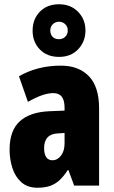

<svg xmlns="http://www.w3.org/2000/svg" viewBox="-20 -871 534 901"><path d="M266 -563Q349 -563 397 -513.5Q445 -464 445 -363V0H328L301 -73H298Q280 -45 260.5 -26.5Q241 -8 216 1Q191 10 156 10Q109 10 80 -16Q51 -42 38 -83Q25 -124 25 -169Q25 -258 72.5 -301.5Q120 -345 211 -349L283 -352V-366Q283 -400 270 -417Q257 -434 230 -434Q206 -434 177 -424Q148 -414 111 -393L69 -513Q110 -537 159.5 -550Q209 -563 266 -563ZM253 -245Q220 -244 203.5 -226.5Q187 -209 187 -176Q187 -148 197 -133.5Q207 -119 226 -119Q250 -119 266.5 -141Q283 -163 283 -198V-247ZM257 -604Q201 -604 167 -639Q133 -674 133 -727Q133 -781 167 -816Q201 -851 257 -851Q312 -851 346.5 -815.5Q381 -780 381 -728Q381 -676 347 -640Q313 -604 257 -604ZM257 -687Q274 -687 286 -698.5Q298 -710 298 -728Q298 -746 286 -757.5Q274 -769 257 -769Q240 -769 228 -757.5Q216 -746 216 -728Q216 -710 226.5 -698.5Q237 -687 257 -687Z"/></svg>

Font: Noto Sans Khmer ExtraCondensed Black
Style: Regular
Weight: 900
Width: 2
Designer: Danh Hong and the Monotype Design Team
Foundry: Monotype Imaging Inc.
Version: Version 2.004